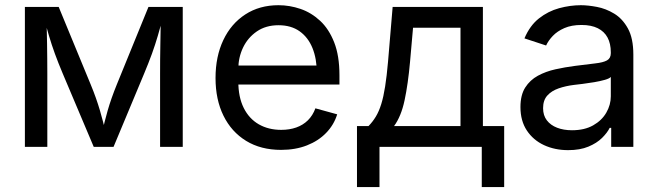

<svg xmlns="http://www.w3.org/2000/svg" viewBox="-20 -573 2568 749"><path d="M77.1 0V-545.9H209L333.5 -244.1Q345.2 -215.8 354 -190.9Q362.8 -166 369.4 -143.6Q376 -121.1 381.6 -99.4Q387.2 -77.6 392.6 -55.7H377.9Q382.8 -76.7 388.2 -97.9Q393.6 -119.1 400.1 -142.1Q406.7 -165 415.5 -190.2Q424.3 -215.3 436 -244.1L559.1 -545.9H692.9V0H604.5V-285.2Q604.5 -313 604.7 -340.8Q605 -368.7 605.5 -397Q606 -425.3 606.4 -454.1Q606.9 -482.9 607.4 -512.2H617.2Q606 -468.8 595.7 -433.6Q585.4 -398.4 572.8 -363.5Q560.1 -328.6 542 -285.2L422.9 0H345.7L225.1 -285.2Q207 -328.1 194.3 -363Q181.6 -397.9 171.1 -433.3Q160.6 -468.8 149.4 -512.2H161.1Q161.6 -487.3 162.4 -459.5Q163.1 -431.6 163.6 -402.3Q164.1 -373 164.3 -343.5Q164.6 -314 164.6 -285.2V0Z M1076.7 11.7Q997.6 11.7 940.2 -23.4Q882.8 -58.6 851.8 -121.6Q820.8 -184.6 820.8 -268.6Q820.8 -352.5 851.1 -416.5Q881.3 -480.5 936.8 -516.6Q992.2 -552.7 1066.4 -552.7Q1109.9 -552.7 1152.1 -538.3Q1194.3 -523.9 1228.8 -491.9Q1263.2 -460 1283.7 -407.7Q1304.2 -355.5 1304.2 -279.8V-243.2H880.4V-317.4H1256.8L1215.8 -290Q1215.8 -343.8 1199 -385.5Q1182.1 -427.2 1148.9 -450.9Q1115.7 -474.6 1066.4 -474.6Q1017.1 -474.6 981.9 -450.4Q946.8 -426.3 928.2 -387.5Q909.7 -348.6 909.7 -304.2V-254.9Q909.7 -194.3 930.7 -152.1Q951.7 -109.9 989.5 -88.1Q1027.3 -66.4 1077.1 -66.4Q1109.4 -66.4 1135.7 -75.7Q1162.1 -85 1181.2 -103.8Q1200.2 -122.6 1210.4 -150.4L1295.4 -127Q1282.7 -85.9 1252.4 -54.7Q1222.2 -23.4 1177.5 -5.9Q1132.8 11.7 1076.7 11.7Z M1372.6 156.7V-81.1H1417.5Q1434.1 -98.1 1446.3 -118.4Q1458.5 -138.7 1467.3 -167Q1476.1 -195.3 1482.4 -235.6Q1488.8 -275.9 1493.7 -332L1511.7 -545.9H1863.8V-81.1H1946.8V156.7H1859.4V0H1460.4V156.7ZM1517.1 -81.1H1776.4V-464.8H1591.3L1579.6 -332Q1571.8 -245.1 1558.3 -181.9Q1544.9 -118.7 1517.1 -81.1Z M2196.3 12.7Q2144.5 12.7 2102.3 -6.8Q2060.1 -26.4 2035.2 -64Q2010.3 -101.6 2010.3 -155.3Q2010.3 -202.1 2028.8 -231.4Q2047.4 -260.7 2078.4 -277.6Q2109.4 -294.4 2147 -302.7Q2184.6 -311 2222.7 -315.9Q2271.5 -322.3 2302.2 -325.7Q2333 -329.1 2347.9 -337.4Q2362.8 -345.7 2362.8 -365.7V-368.7Q2362.8 -402.8 2350.1 -426.5Q2337.4 -450.2 2312 -462.9Q2286.6 -475.6 2248.5 -475.6Q2209.5 -475.6 2181.6 -463.4Q2153.8 -451.2 2136.5 -432.9Q2119.1 -414.6 2110.4 -395.5L2025.9 -423.3Q2046.9 -473.1 2082.5 -501.2Q2118.2 -529.3 2161.1 -541Q2204.1 -552.7 2246.1 -552.7Q2273.4 -552.7 2308.3 -546.1Q2343.3 -539.6 2375.7 -520Q2408.2 -500.5 2429.4 -462.2Q2450.7 -423.8 2450.7 -359.9V0H2364.3V-74.2H2358.4Q2349.1 -55.2 2328.6 -34.9Q2308.1 -14.6 2275.4 -1Q2242.7 12.7 2196.3 12.7ZM2211.4 -64.9Q2260.3 -64.9 2293.9 -84Q2327.6 -103 2345.2 -133.5Q2362.8 -164.1 2362.8 -197.3V-272.9Q2357.4 -266.6 2339.4 -261.5Q2321.3 -256.3 2298.1 -252.4Q2274.9 -248.5 2253.2 -245.8Q2231.4 -243.2 2218.8 -241.7Q2187 -237.8 2159.4 -228.3Q2131.8 -218.8 2115.2 -200.4Q2098.6 -182.1 2098.6 -150.9Q2098.6 -122.6 2113.3 -103.5Q2127.9 -84.5 2153.3 -74.7Q2178.7 -64.9 2211.4 -64.9Z"/></svg>

Font: Adwaita Sans
Style: Regular
Weight: 400
Designer: Rasmus Andersson
Foundry: rsms
Version: Version 4.001;git-9221beed3